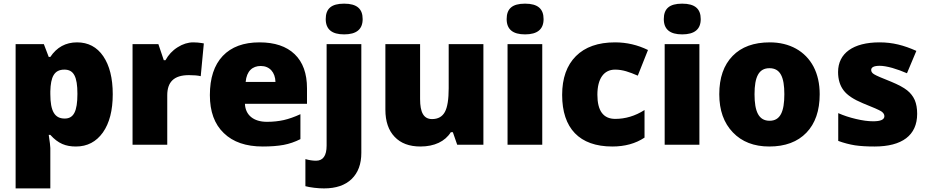

<svg xmlns="http://www.w3.org/2000/svg" viewBox="-20 -796 5104 1056"><path d="M397.9 9.8C460 9.8 509.3 -16.1 545.9 -67.4C582 -118.7 600.1 -188.5 600.1 -277.8C600.1 -366.2 582.5 -436 547.9 -486.8C513.2 -537.6 464.8 -563 403.8 -563C341.3 -563 292.5 -536.1 256.8 -482.9H248L221.2 -553.2H65.9V240.2H256.8V18.1C256.8 8.8 253.9 -15.6 248 -54.2H256.8C300.3 -5.9 341.8 9.8 397.9 9.8ZM334 -413.1C385.3 -413.1 405.8 -375 405.8 -279.8C405.8 -182.6 384.8 -144 335.9 -144C281.2 -144 256.8 -183.6 256.8 -278.8V-293.9C258.8 -372.6 277.8 -413.1 334 -413.1Z M1043 -563C1014.2 -563 985.4 -554.2 957 -536.1C928.2 -518.1 906.2 -494.1 890.1 -464.8H880.9L851.1 -553.2H709V0H899.9V-272C899.9 -343.8 935.5 -382.8 1019 -382.8C1046.9 -382.8 1068.4 -380.9 1084 -377L1101.1 -557.1L1090.3 -559.1C1075.2 -561.5 1059.6 -563 1043 -563Z M1425.3 9.8C1469.7 9.8 1507.8 6.8 1539.6 1C1571.3 -4.9 1602.5 -15.6 1632.3 -30.8V-168C1599.6 -152.8 1568.8 -142.1 1541 -135.7C1512.7 -129.4 1481.9 -126 1448.2 -126C1374.5 -126 1329.6 -163.1 1327.1 -225.1H1668.5V-310.1C1668.5 -391.6 1646 -454.6 1600.6 -498C1555.2 -541.5 1490.7 -563 1407.2 -563C1319.8 -563 1252.4 -538.1 1205.1 -488.3C1157.7 -438 1134.3 -366.2 1134.3 -272.9C1134.3 -182.6 1159.7 -112.8 1210.9 -64C1261.7 -14.6 1333 9.8 1425.3 9.8ZM1414.1 -433.1C1462.9 -433.1 1493.7 -398.4 1495.1 -345.2H1331.1C1336.4 -405.8 1369.1 -433.1 1414.1 -433.1Z M1762.2 240.2C1827.6 240.2 1878.4 223.1 1914.1 188.5C1949.7 153.8 1967.3 106 1967.3 44.9V-553.2H1776.4V4.9C1776.4 60.1 1756.8 87.9 1718.3 87.9C1700.2 87.9 1680.7 85 1659.7 79.1V228C1671.9 231.4 1688 234.4 1708 236.8C1728.5 239.3 1746.6 240.2 1762.2 240.2ZM1771.5 -690.9C1771.5 -634.8 1805.2 -606.9 1872.6 -606.9C1940.4 -606.9 1974.6 -634.8 1974.6 -690.9C1974.6 -747.1 1943.4 -775.9 1872.6 -775.9C1801.8 -775.9 1771.5 -748 1771.5 -690.9Z M2638.7 0V-553.2H2447.8V-311C2447.8 -249.5 2440.9 -206.1 2426.8 -180.2C2412.6 -154.3 2389.2 -141.1 2356.4 -141.1C2309.6 -141.1 2290.5 -178.7 2290.5 -251V-553.2H2099.6V-192.9C2099.6 -128.4 2116.7 -78.6 2150.4 -43.5C2184.1 -7.8 2231.4 9.8 2292.5 9.8C2369.1 9.8 2427.7 -18.1 2459.5 -68.8H2470.7L2494.6 0Z M2962.4 -553.2H2771.5V0H2962.4ZM2766.6 -690.9C2766.6 -634.8 2800.3 -606.9 2867.7 -606.9C2935.5 -606.9 2969.7 -634.8 2969.7 -690.9C2969.7 -747.1 2938.5 -775.9 2867.7 -775.9C2796.9 -775.9 2766.6 -748 2766.6 -690.9Z M3347.7 9.8C3416.5 9.8 3475.6 -6.3 3524.9 -39.1V-190.9C3473.6 -158.2 3419.9 -142.1 3363.8 -142.1C3298.3 -142.1 3265.6 -186.5 3265.6 -274.9C3265.6 -362.8 3300.8 -413.1 3362.8 -413.1C3405.3 -413.1 3441.4 -399.9 3487.8 -379.9L3543.9 -521C3487.3 -548.8 3426.8 -563 3362.8 -563C3269.5 -563 3197.8 -537.6 3147.5 -487.3C3097.2 -437 3071.8 -365.7 3071.8 -273.9C3071.8 -90.8 3166.5 9.8 3347.7 9.8Z M3826.7 -553.2H3635.7V0H3826.7ZM3630.9 -690.9C3630.9 -634.8 3664.6 -606.9 3731.9 -606.9C3799.8 -606.9 3834 -634.8 3834 -690.9C3834 -747.1 3802.7 -775.9 3731.9 -775.9C3661.1 -775.9 3630.9 -748 3630.9 -690.9Z M4488.3 -277.8C4488.3 -335.4 4477.1 -385.7 4454.6 -429.2C4409.2 -515.1 4322.8 -563 4213.9 -563C4126 -563 4057.6 -538.1 4009.3 -488.3C3960.4 -438 3936 -368.2 3936 -277.8C3936 -189.5 3960.9 -119.6 4010.7 -67.9C4060.1 -16.1 4127 9.8 4210.9 9.8C4298.3 9.8 4366.7 -15.6 4415.5 -66.4C4463.9 -116.7 4488.3 -187.5 4488.3 -277.8ZM4129.9 -277.8C4129.9 -373 4153.3 -420.9 4211.9 -420.9C4272 -420.9 4293.9 -372.1 4293.9 -277.8C4293.9 -182.6 4272 -131.8 4212.9 -131.8C4152.8 -131.8 4129.9 -182.6 4129.9 -277.8Z M5024.4 -169.9C5024.4 -199.7 5020 -224.6 5011.2 -245.6C5002 -266.1 4988.3 -284.2 4969.2 -299.3C4950.2 -314.5 4920.9 -330.1 4882.3 -346.2C4830.1 -366.7 4798.8 -380.4 4788.1 -387.2C4776.9 -393.6 4771.5 -401.9 4771.5 -411.1C4771.5 -426.3 4787.1 -434.1 4818.4 -434.1C4836.4 -434.1 4859.4 -430.2 4887.7 -422.4C4916 -414.1 4942.9 -404.3 4968.3 -393.1L5020 -516.1C4951.2 -546.9 4890.1 -563 4817.4 -563C4672.4 -563 4589.4 -502.9 4589.4 -399.9C4589.4 -359.4 4599.6 -325.7 4619.6 -299.3C4639.6 -272.5 4675.3 -249 4726.1 -228C4781.7 -206.1 4815.4 -190.9 4827.1 -183.6C4838.4 -175.8 4844.2 -167 4844.2 -157.2C4844.2 -138.2 4823.7 -128.9 4782.2 -128.9C4754.4 -128.9 4723.1 -133.3 4688 -141.6C4652.3 -149.9 4620.1 -160.6 4590.3 -173.8V-21C4622.1 -9.3 4652.8 -1.5 4683.1 3.4C4713.4 7.8 4749 9.8 4790 9.8C4940.9 9.8 5024.4 -51.3 5024.4 -169.9Z"/></svg>

Font: Sahel Black
Style: Bold
Weight: 900
Foundry: Saber Rastikerdar (saber.rastikerdar@gmail.com)
Version: Version 3.4.0